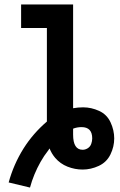

<svg xmlns="http://www.w3.org/2000/svg" viewBox="-20 -755 540 864"><path d="M115 89 19 66Q41 -15 86 -87Q129 -155 191 -208V-629H75V-735H309V-268Q331 -272 354 -272Q391 -272 426 -256Q461 -240 477.5 -204.5Q494 -169 494 -132Q494 -95 477 -60Q460 -25 424.5 -8.5Q389 8 352 8Q317 8 284 -5Q251 -18 228 -45Q212 -64 203 -87L197 -78Q178 -54 162.5 -26.5Q147 1 135 30Q123 59 115 89ZM352 -81Q364 -81 375 -88Q386 -95 390.5 -107.5Q395 -120 395 -132Q395 -183 347 -183Q327 -183 309 -176V-175Q309 -168 309 -161.5Q309 -155 309 -149Q309 -81 352 -81Z"/></svg>

Font: Iosevka SS01
Style: Bold
Weight: 700
Monospace: yes
Designer: Belleve Invis
Foundry: Belleve Invis
Version: 2.3.3; ttfautohint (v1.8.3)